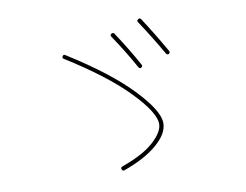

<svg xmlns="http://www.w3.org/2000/svg" viewBox="-75 -847 1151 899"><g transform="rotate(-10 500.0 -397.5)"><path d="M258 -617Q250 -622 255 -630Q260 -638 268 -633Q461 -512 563 -405.5Q665 -299 665 -240Q665 -190 607 -140Q549 -90 448 -54Q439 -50 435 -60Q431 -69 441 -73Q545 -110 595 -156Q645 -202 645 -240Q645 -294 545 -397Q445 -500 258 -617ZM595 -518Q551 -598 495 -681Q490 -688 498 -694Q501 -696 505.5 -696Q510 -696 512 -692Q572 -601 612 -527Q617 -518 608 -513Q601 -509 595 -518ZM733 -559Q689 -636 630 -726Q625 -734 633 -739Q642 -745 647 -737Q698 -659 750 -568Q755 -559 746 -554Q739 -550 733 -559Z"/></g></svg>

Font: Rounded Mplus 1c Thin
Style: Regular
Weight: 250
Version: Version 1.059.20150529